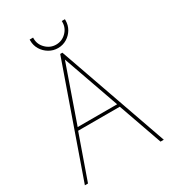

<svg xmlns="http://www.w3.org/2000/svg" viewBox="-204 -960 953 1066"><g transform="rotate(-30 272.0 -427.0)"><path d="M385 -854H365V-847Q365 -810 338 -783Q311 -756 273 -756Q236 -756 208.5 -783Q181 -810 181 -847V-854H159V-847Q159 -816 174.5 -790.5Q190 -765 216 -749.5Q242 -734 273 -734Q304 -734 329.5 -749.5Q355 -765 370 -790.5Q385 -816 385 -847ZM526 0 280 -700H266L20 0H40L139 -281H406L505 0ZM147 -300 273 -660 400 -300Z"/></g></svg>

Font: Advent Pro Thin
Style: Regular
Weight: 250
Version: Version 3.000